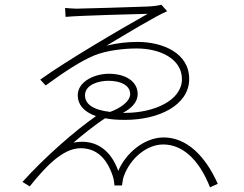

<svg xmlns="http://www.w3.org/2000/svg" viewBox="-20 -770 1040 820"><path d="M343 -363C343 -407 398 -425 443 -425C493 -425 536 -407 536 -368C536 -337 493 -307 450 -292C373 -301 343 -328 343 -363ZM669 -750C661 -747 636 -743 608 -742C561 -740 327 -733 306 -733C290 -733 275 -735 258 -736L260 -698C328 -704 573 -710 611 -711C488 -642 260 -508 152 -430L175 -405C260 -467 325 -509 382 -533C436 -555 510 -563 564 -563C665 -563 757 -518 757 -432C757 -341 638 -288 515 -288H505C543 -308 568 -335 568 -368C568 -424 514 -455 445 -455C384 -455 312 -422 312 -363C312 -325 336 -293 390 -274C303 -214 170 -98 76 7L107 26C172 -55 247 -137 324 -137C391 -137 436 -96 462 -17C466 -6 468 13 469 22H501C503 12 504 -5 509 -18C538 -97 609 -153 677 -153C756 -153 828 -94 877 30L910 15C859 -100 780 -183 679 -183C595 -183 516 -114 485 -40C457 -120 396 -180 294 -161C325 -188 384 -236 429 -265C453 -260 481 -258 514 -258C659 -258 788 -321 788 -433C788 -543 676 -591 567 -591C524 -591 480 -586 435 -575C517 -624 651 -705 694 -722Z"/></svg>

Font: Genne Gothic ExtraLight
Style: Regular
Weight: 250
Designer: Ryoko NISHIZUKA (kana & ideographs); Paul D. Hunt (Latin, Greek & Cyrillic); Wenlong ZHANG (bopomofo); Sandoll Communica
Foundry: Adobe Systems Incorporated
Version: Version 1.004;PS 1.004;hotconv 16.6.51;makeotf.lib2.5.65220